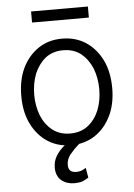

<svg xmlns="http://www.w3.org/2000/svg" viewBox="-61 -759 713 1020"><g transform="rotate(-5 295.5 -248.5)"><path d="M225 193Q197 169 197 124Q197 92 213 64Q230 35 260 11Q201 3 154 -33Q106 -71 79 -132Q53 -191 53 -270Q53 -355 83 -418Q114 -482 169 -519Q223 -555 295 -555Q367 -555 422 -519Q477 -482 508 -418Q538 -355 538 -270Q538 -194 513 -135Q486 -74 442 -38Q399 -1 337 10Q310 33 287 61Q267 87 267 116Q267 157 309 157Q325 157 336 153Q349 148 361 140L370 193Q352 204 337 210Q319 216 295 216Q253 216 225 193ZM390 -79Q429 -110 449 -159Q469 -211 469 -270Q469 -330 449 -382Q428 -432 390 -463Q351 -493 295 -493Q240 -493 201 -463Q163 -432 142 -382Q122 -330 122 -270Q122 -211 142 -159Q162 -110 201 -79Q240 -49 295 -49Q351 -49 390 -79ZM144 -654V-713H447V-654Z"/></g></svg>

Font: Sinter Normal
Style: Regular
Weight: 350
Foundry: Adobe & rsms
Version: Version 1.000